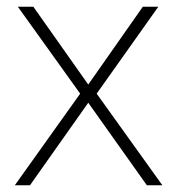

<svg xmlns="http://www.w3.org/2000/svg" viewBox="-20 -550 529 570"><path d="M218 -272 24 0H69L242 -245L416 0H462L267 -272L450 -530H404L242 -299L79 -530H33Z"/></svg>

Font: Noto Sans Lao ExtraLight
Style: Regular
Weight: 200
Designer: Monotype Design Team
Foundry: Monotype Imaging Inc.
Version: Version 2.003